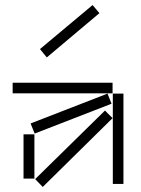

<svg xmlns="http://www.w3.org/2000/svg" viewBox="-20 -727 558 759"><path d="M138 -533 165 -500 373 -675 346 -707ZM30 -358H425V-400H30ZM101 -239 117 -199 421 -317 405 -357ZM426 0H468V-357H426ZM119 -19 149 12 425 -260 395 -290ZM73 -21H116V-196H73Z"/></svg>

Font: Anthony
Style: Regular
Weight: 400
Designer: Sun Young Oh
Foundry: Velvetyne Type Foundry
Version: Version 1.000;hotconv 1.0.109;makeotfexe 2.5.65596